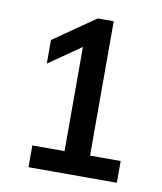

<svg xmlns="http://www.w3.org/2000/svg" viewBox="-64 -863 514 608"><g transform="rotate(10 193.0 -559.0)"><path d="M68 -308V-378H171.5V-713L68 -641V-717L202 -810H253.5V-378H352V-308Z"/></g></svg>

Font: Encode Sans SemiCondensed SemiCondensed Medium
Style: Regular
Weight: 500
Width: 4
Designer: Multiple Designers
Foundry: Impallari Type
Version: Version 3.000; ttfautohint (v1.8.3) -l 8 -r 50 -G 200 -x 14 